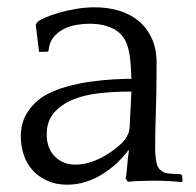

<svg xmlns="http://www.w3.org/2000/svg" viewBox="-20 -495 536 526"><path d="M324 -7Q327 -18 328.5 -40Q330 -62 333 -81L332 -84Q319 -66 301 -49Q283 -32 261.5 -18.5Q240 -5 215.5 3Q191 11 164 11Q133 11 109 0Q85 -11 69 -29Q53 -47 45 -71Q37 -95 37 -121Q37 -158 54 -185.5Q71 -213 99 -231Q125 -247 160.5 -257Q196 -267 229.5 -271.5Q263 -276 290 -277.5Q317 -279 326 -279H340Q339 -316 336 -337.5Q333 -359 328 -373Q317 -403 290 -416.5Q263 -430 225 -430Q209 -430 190.5 -427Q172 -424 155.5 -416Q139 -408 127 -393.5Q115 -379 113 -356L109 -353H87L78 -427L81 -433Q86 -439 102 -446Q118 -453 139.5 -459.5Q161 -466 187.5 -470.5Q214 -475 240 -475Q276 -475 307 -465.5Q338 -456 360.5 -437Q383 -418 396 -389.5Q409 -361 409 -323Q409 -281 408.5 -248.5Q408 -216 407 -188.5Q406 -161 405.5 -134.5Q405 -108 405 -78Q407 -55 410 -44.5Q413 -34 420 -29Q428 -21 443.5 -19.5Q459 -18 475 -18L479 -14L480 0L479 4Q461 2 440 1Q419 0 399 0Q361 0 330 3ZM324 -115Q327 -120 330.5 -127Q334 -134 335 -144L340 -244H331Q291 -244 251 -239.5Q211 -235 179.5 -222Q148 -209 128 -186Q108 -163 108 -127Q108 -89 130 -66.5Q152 -44 187 -44Q208 -44 229 -51Q250 -58 268.5 -69Q287 -80 301.5 -92Q316 -104 324 -115Z"/></svg>

Font: Quattrocento
Style: Regular
Weight: 400
Designer: Pablo Impallari
Foundry: Pablo Impallari, Igino Marini, Branda Gallo
Version: Version 2.000